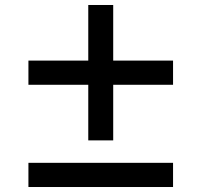

<svg xmlns="http://www.w3.org/2000/svg" viewBox="-20 -750 808 770"><path d="M334 -187V-410H94V-507H334V-730H434V-507H674V-410H434V-187ZM94 0V-97H674V0Z"/></svg>

Font: M PLUS 1 Medium
Style: Regular
Weight: 500
Designer: Coji Morishita
Foundry: UNDERFOREST DESIGN
Version: Version 1.001